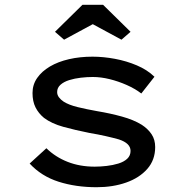

<svg xmlns="http://www.w3.org/2000/svg" viewBox="-20 -773 773 803"><path d="M384 10Q297 10 225 -13Q153 -36 104 -89L174 -153Q212 -116 263 -96Q314 -76 376 -76Q400 -76 426 -79Q452 -82 475 -89Q498 -96 512 -109Q526 -122 526 -142Q526 -174 477 -190Q452 -197 421 -204Q390 -211 354 -217Q294 -229 245 -242.5Q196 -256 164 -280Q141 -299 128.5 -324Q116 -349 116 -384Q116 -419 135.5 -447Q155 -475 189 -495Q223 -515 268.5 -525.5Q314 -536 367 -536Q412 -536 460.5 -527Q509 -518 552.5 -499.5Q596 -481 626 -452L571 -382Q545 -402 510 -417.5Q475 -433 438.5 -442Q402 -451 368 -451Q344 -451 318 -448Q292 -445 269.5 -438Q247 -431 233 -418.5Q219 -406 219 -388Q219 -376 226.5 -366Q234 -356 246 -348Q268 -334 305 -325Q342 -316 387 -308Q441 -299 490 -285.5Q539 -272 573 -251Q599 -234 614 -211.5Q629 -189 629 -158Q629 -104 596 -66.5Q563 -29 507.5 -9.5Q452 10 384 10ZM248 -607 210 -640 325 -753H411L526 -640L488 -607L353 -680H383Z"/></svg>

Font: Lexend Tera
Style: Regular
Weight: 400
Designer: Bonnie Shaver-Troup, Thomas Jockin
Foundry: Lexend
Version: Version 1.007